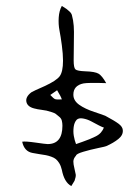

<svg xmlns="http://www.w3.org/2000/svg" viewBox="-20 -736 435 649"><path d="M191 -311Q191 -320 189 -328Q187 -336 180 -341.5Q173 -347 169 -350.5Q165 -354 153 -357.5Q141 -361 137.5 -362Q134 -363 119 -365Q104 -367 102 -368Q74 -373 69.5 -390.5Q65 -408 86 -424Q92 -428 131 -445Q170 -463 181.5 -478Q193 -493 193 -531Q193 -553 189 -583Q185 -613 181 -633.5Q177 -654 178.5 -677Q180 -700 189 -716Q202 -708 204.5 -706Q207 -704 214 -698Q221 -692 223 -685Q225 -678 227 -667Q230 -649 230 -628Q230 -607 229.5 -575Q229 -543 229 -532Q229 -507 235 -501.5Q241 -496 268 -495Q301 -494 313 -487Q325 -480 339 -455Q278 -457 262 -454Q228 -447 228 -416Q228 -396 247.5 -382Q267 -368 299 -357.5Q331 -347 337 -344Q367 -328 380.5 -318Q394 -308 395 -297Q397 -280 380.5 -266.5Q364 -253 339 -242Q338 -241 311.5 -235.5Q285 -230 261.5 -223Q238 -216 237 -210Q228 -200 228 -190Q228 -181 231.5 -167Q235 -153 236 -146Q237 -139 232 -125Q222 -109 221 -107Q197 -120 189 -162Q186 -175 180.5 -184Q175 -193 169 -198Q163 -203 153 -206.5Q143 -210 135 -211.5Q127 -213 113 -215Q99 -217 90 -219Q62 -224 55 -257Q66 -259 100.5 -254Q135 -249 141 -249Q191 -249 191 -311ZM189 -400Q186 -410 173 -431L150 -415Q161 -403 166 -401Q171 -399 189 -400ZM239 -331Q231 -322 229 -306.5Q227 -291 229.5 -276.5Q232 -262 237 -249Q243 -251 258.5 -256.5Q274 -262 282.5 -265.5Q291 -269 302.5 -274.5Q314 -280 321 -288Q328 -296 331 -305Q328 -305 314.5 -312Q301 -319 288 -326Q275 -333 260.5 -335.5Q246 -338 239 -331Z"/></svg>

Font: Long Cang
Style: Regular
Weight: 400
Designer: ZhongQi
Foundry: ZhongQi
Version: Version 2.001